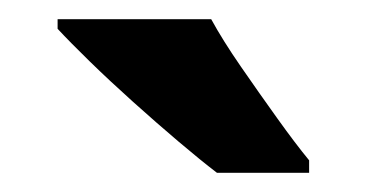

<svg xmlns="http://www.w3.org/2000/svg" viewBox="-20 -786 382 200"><path d="M200 -766Q212 -744 231 -716.5Q250 -689 269 -662.5Q288 -636 302 -619V-606H206Q189 -619 166 -638.5Q143 -658 118.5 -680Q94 -702 73.5 -722Q53 -742 40 -756V-766Z"/></svg>

Font: Noto Sans Tamil SemiCondensed
Style: Bold
Weight: 700
Width: 4
Designer: Jelle Bosma - Monotype Design Team
Foundry: Monotype Imaging Inc.
Version: Version 2.004; ttfautohint (v1.8.4.7-5d5b)